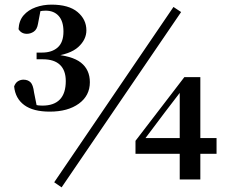

<svg xmlns="http://www.w3.org/2000/svg" viewBox="-20 -775 983 829"><path d="M195 -293Q123 -293 84.5 -321.5Q46 -350 41 -402Q47 -418 58 -424.5Q69 -431 81 -431Q100 -431 111.5 -420Q123 -409 127 -376L140 -311L108 -332Q122 -325 134 -322Q146 -319 163 -319Q213 -319 238.5 -345.5Q264 -372 264 -425Q264 -471 239 -495Q214 -519 165 -519H138V-548H162Q204 -548 229 -570Q254 -592 254 -639Q254 -683 233.5 -706Q213 -729 177 -729Q164 -729 149.5 -726Q135 -723 117 -717L156 -735L144 -672Q140 -648 126 -638.5Q112 -629 96 -629Q72 -629 60 -649Q62 -686 82 -709Q102 -732 134 -743.5Q166 -755 202 -755Q277 -755 315 -723Q353 -691 353 -644Q353 -604 318 -572Q283 -540 204 -531L202 -541Q291 -535 329.5 -504.5Q368 -474 368 -420Q368 -362 320.5 -327.5Q273 -293 195 -293ZM756 0V-137V-158V-381H745L789 -417L691 -289L594 -160L601 -194V-179H915V-111H565V-167L776 -442H845V0ZM246 34 214 12 729 -745 762 -723Z"/></svg>

Font: Noto Serif JP ExtraLight ExtraBold
Style: Regular
Weight: 800
Version: Version 2.003-H1;hotconv 1.1.1;makeotfexe 2.6.0